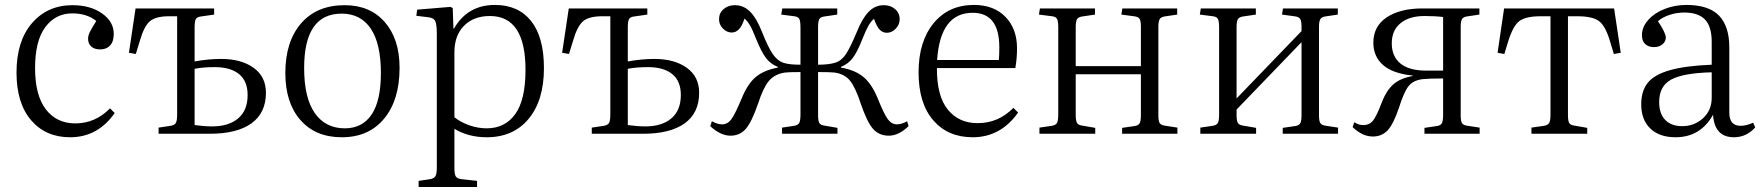

<svg xmlns="http://www.w3.org/2000/svg" viewBox="-20 -542 7132 778"><path d="M264.2 14.2Q165 14.2 106 -54.9Q46.9 -124 46.9 -248Q46.9 -375.5 109.6 -448.2Q172.4 -521 273.9 -521Q346.2 -521 393.6 -487.5Q440.9 -454.1 440.9 -404.8Q440.9 -374 426.3 -357.9Q411.6 -341.8 386.2 -341.8Q361.8 -341.8 349.4 -353.8Q336.9 -365.7 336.9 -384.8Q336.9 -397.9 344 -412.1Q351.1 -426.3 370.1 -457Q332 -487.8 272.9 -487.8Q205.1 -487.8 163.6 -432.1Q122.1 -376.5 122.1 -266.1Q122.1 -155.8 165.8 -98.9Q209.5 -42 285.2 -42Q366.2 -42 425.8 -103L444.8 -84Q376 14.2 264.2 14.2Z M622.6 0V-24.9L671.4 -32.2Q687 -34.7 692.4 -43.7Q697.8 -52.7 697.8 -79.1V-476.1H662.6Q609.4 -475.6 586.4 -455.1Q563.5 -434.6 547.4 -378.9L530.3 -323.2L502.4 -328.1L529.3 -507.8H847.7V-482.9L793.5 -475.1Q778.3 -473.1 773.4 -464.4Q768.6 -455.6 768.6 -431.2V-293Q824.2 -303.2 876.5 -303.2Q957.5 -303.2 1007.6 -267.3Q1057.6 -231.4 1057.6 -166Q1057.6 -84.5 999 -42.2Q940.4 0 830.6 0ZM839.4 -29.8Q906.7 -29.8 945.1 -62.3Q983.4 -94.7 983.4 -157.2Q983.4 -213.4 948.7 -241.7Q914.1 -270 850.6 -270Q802.2 -270 768.6 -263.2V-35.2Q808.6 -29.8 839.4 -29.8Z M1365.2 14.2Q1258.3 14.2 1197.3 -55.7Q1136.2 -125.5 1136.2 -246.1Q1136.2 -373.5 1200 -447.3Q1263.7 -521 1376.5 -521Q1479.5 -521 1539.3 -452.4Q1599.1 -383.8 1599.1 -267.1Q1599.1 -136.7 1536.6 -61.3Q1474.1 14.2 1365.2 14.2ZM1377.4 -22Q1448.2 -22 1485.8 -77.9Q1523.4 -133.8 1523.4 -246.1Q1523.4 -365.2 1482.4 -426Q1441.4 -486.8 1364.3 -486.8Q1212.4 -486.8 1212.4 -266.1Q1212.4 -145.5 1255.6 -83.7Q1298.8 -22 1377.4 -22Z M1676.3 215.8V190.9L1722.2 184.1Q1737.8 181.6 1743.9 172.6Q1750 163.6 1750 138.2V-404.8Q1750 -443.4 1743.4 -456.8Q1736.8 -470.2 1714.4 -472.2L1667 -478L1670.4 -502.9L1806.2 -514.2L1814.5 -508.8L1817.4 -425.8H1819.3Q1874.5 -522 1985.4 -522Q2080.1 -522 2132.1 -456.8Q2184.1 -391.6 2184.1 -266.1Q2184.1 -135.3 2122.1 -60.5Q2060.1 14.2 1952.1 14.2Q1878.4 14.2 1821.3 -20V138.2Q1821.3 163.6 1826.9 172.9Q1832.5 182.1 1851.1 184.1L1913.1 190.9V215.8ZM1952.1 -22Q2026.4 -22 2067.9 -79.8Q2109.4 -137.7 2109.4 -258.8Q2109.4 -477.1 1965.3 -477.1Q1899.4 -477.1 1860.4 -437.7Q1821.3 -398.4 1821.3 -330.1V-66.9Q1846.2 -46.9 1881.3 -34.4Q1916.5 -22 1952.1 -22Z M2377.9 0V-24.9L2426.8 -32.2Q2442.4 -34.7 2447.8 -43.7Q2453.1 -52.7 2453.1 -79.1V-476.1H2418Q2364.7 -475.6 2341.8 -455.1Q2318.8 -434.6 2302.7 -378.9L2285.6 -323.2L2257.8 -328.1L2284.7 -507.8H2603V-482.9L2548.8 -475.1Q2533.7 -473.1 2528.8 -464.4Q2523.9 -455.6 2523.9 -431.2V-293Q2579.6 -303.2 2631.8 -303.2Q2712.9 -303.2 2762.9 -267.3Q2813 -231.4 2813 -166Q2813 -84.5 2754.4 -42.2Q2695.8 0 2585.9 0ZM2594.7 -29.8Q2662.1 -29.8 2700.4 -62.3Q2738.8 -94.7 2738.8 -157.2Q2738.8 -213.4 2704.1 -241.7Q2669.4 -270 2606 -270Q2557.6 -270 2523.9 -263.2V-35.2Q2564 -29.8 2594.7 -29.8Z M2939.9 7.8Q2899.9 7.8 2857.9 -30.8L2864.7 -50.8Q2887.2 -38.1 2905.8 -38.1Q2928.2 -38.1 2943.4 -58.6Q2958.5 -79.1 2984.9 -142.1Q3009.3 -202.1 3042 -229.7Q3074.7 -257.3 3131.8 -268.1V-271Q3102.1 -282.7 3083.7 -307.1Q3065.4 -331.5 3044.9 -381.8Q3029.3 -421.4 3019.3 -438.7Q3009.3 -456.1 2996.6 -466.8Q2979.5 -410.2 2944.8 -410.2Q2925.3 -410.2 2909.4 -426.3Q2893.6 -442.4 2893.6 -463.9Q2893.6 -489.3 2912.1 -505.1Q2930.7 -521 2957.5 -521Q2993.7 -521 3020 -494.1Q3046.4 -467.3 3067.9 -412.1Q3092.8 -349.6 3111.6 -322.5Q3130.4 -295.4 3155.8 -287.1Q3178.2 -279.8 3223.6 -279.8V-430.2Q3223.6 -456.1 3219 -465.1Q3214.4 -474.1 3198.7 -476.1L3145.5 -482.9L3149.9 -507.8H3372.6V-482.9L3319.8 -475.1Q3304.7 -473.1 3299.8 -464.4Q3294.9 -455.6 3294.9 -431.2V-279.8Q3339.4 -279.8 3364.7 -288.1Q3390.1 -295.9 3408 -323Q3425.8 -350.1 3451.7 -412.1Q3473.6 -466.8 3499.5 -493.9Q3525.4 -521 3561.5 -521Q3588.4 -521 3606.9 -505.1Q3625.5 -489.3 3625.5 -463.9Q3625.5 -442.4 3609.6 -425.8Q3593.8 -409.2 3573.7 -409.2Q3556.2 -409.2 3544.2 -422.1Q3532.2 -435.1 3521.5 -465.8Q3508.8 -455.1 3498.8 -437.5Q3488.8 -419.9 3473.6 -381.8Q3453.6 -331.1 3435.5 -307.1Q3417.5 -283.2 3387.7 -271V-268.1Q3444.8 -258.3 3478.8 -230Q3512.7 -201.7 3536.6 -143.1Q3562 -80.1 3577.4 -59.1Q3592.8 -38.1 3614.7 -38.1Q3633.3 -38.1 3655.8 -50.8L3661.6 -30.8Q3621.6 7.8 3581.5 7.8Q3542.5 7.8 3518.1 -19.3Q3493.7 -46.4 3467.8 -122.1Q3446.3 -188 3424.3 -215.1Q3402.3 -242.2 3361.8 -248Q3346.7 -250 3294.9 -250V-76.2Q3294.9 -52.7 3299.8 -43.9Q3304.7 -35.2 3319.8 -33.2L3373.5 -23.9V0H3148.9V-24.9L3197.8 -32.2Q3213.4 -34.7 3218.5 -43.7Q3223.6 -52.7 3223.6 -79.1V-250Q3174.8 -250 3160.6 -248Q3118.7 -241.7 3095.5 -213.9Q3072.3 -186 3051.8 -122.1Q3025.9 -46.9 3001.7 -19.5Q2977.5 7.8 2939.9 7.8Z M3921.4 14.2Q3820.8 14.2 3761.5 -54.7Q3702.1 -123.5 3702.1 -249Q3702.1 -373.5 3762.9 -447.8Q3823.7 -522 3926.3 -522Q4007.3 -522 4054.2 -473.6Q4101.1 -425.3 4101.1 -346.2Q4101.1 -305.2 4094.2 -266.1H3776.4Q3775.9 -152.8 3820.6 -97.9Q3865.2 -43 3941.4 -43Q4025.9 -43 4086.4 -105L4105.5 -85.9Q4034.7 14.2 3921.4 14.2ZM3777.3 -298.8H4027.3Q4029.3 -315.9 4029.3 -350.1Q4029.3 -490.2 3921.4 -490.2Q3790 -490.2 3777.3 -298.8Z M4191.9 0V-24.9L4242.2 -32.2Q4257.8 -34.7 4262.9 -43.7Q4268.1 -52.7 4268.1 -79.1V-430.2Q4268.1 -456.1 4263.4 -465.1Q4258.8 -474.1 4243.2 -476.1L4189.9 -482.9L4193.8 -507.8H4417V-482.9L4364.3 -475.1Q4349.1 -472.7 4344 -463.9Q4338.9 -455.1 4338.9 -431.2V-273.9H4603V-434.1Q4603 -457 4597.7 -465.6Q4592.3 -474.1 4575.2 -476.1L4523.9 -482.9L4527.8 -507.8H4750V-482.9L4704.1 -476.1Q4685.5 -474.1 4679.7 -465.3Q4673.8 -456.5 4673.8 -433.1V-73.2Q4673.8 -50.8 4679.7 -42.5Q4685.5 -34.2 4704.1 -32.2L4751 -24.9V0H4526.9V-23.9L4574.2 -30.8Q4591.8 -32.7 4597.4 -41.7Q4603 -50.8 4603 -75.2V-241.2H4338.9V-76.2Q4338.9 -53.2 4344 -44.2Q4349.1 -35.2 4364.3 -33.2L4418 -23.9V0Z M4843.8 0V-24.9L4894 -32.2Q4909.7 -34.7 4914.8 -43.7Q4919.9 -52.7 4919.9 -79.1V-430.2Q4919.9 -456.1 4915.3 -465.1Q4910.6 -474.1 4895 -476.1L4841.8 -482.9L4845.7 -507.8H5068.8V-482.9L5016.1 -475.1Q5001 -472.7 4995.8 -463.9Q4990.7 -455.1 4990.7 -431.2V-143.1L5253.9 -416V-434.1Q5253.9 -457 5248.3 -465.6Q5242.7 -474.1 5225.1 -476.1L5174.8 -482.9L5178.7 -507.8H5400.9V-482.9L5355 -476.1Q5336.4 -474.1 5330.6 -465.3Q5324.7 -456.5 5324.7 -433.1V-73.2Q5324.7 -50.8 5330.6 -42.5Q5336.4 -34.2 5354 -32.2L5401.9 -24.9V0H5177.7V-23.9L5225.1 -30.8Q5242.7 -32.7 5248.3 -41.7Q5253.9 -50.8 5253.9 -75.2V-371.1L4990.7 -98.1V-76.2Q4990.7 -53.2 4995.8 -44.2Q5001 -35.2 5016.1 -33.2L5069.8 -23.9V0Z M5543 11.2Q5500.5 11.2 5460.9 -26.9L5467.8 -46.9Q5484.4 -35.2 5503.9 -35.2Q5529.3 -35.2 5543.9 -53.7Q5558.6 -72.3 5580.6 -130.9Q5598.1 -175.3 5625.7 -200Q5653.3 -224.6 5703.6 -233.9L5704.6 -235.8Q5623 -244.1 5584 -278.8Q5544.9 -313.5 5544.9 -369.1Q5544.9 -435.5 5599.1 -471.7Q5653.3 -507.8 5743.7 -507.8H5974.6V-482.9L5928.7 -476.1Q5910.2 -474.1 5904.5 -465.3Q5898.9 -456.5 5898.9 -433.1V-73.2Q5898.9 -50.8 5904.5 -42.5Q5910.2 -34.2 5927.7 -32.2L5975.6 -24.9V0H5752V-23.9L5798.8 -30.8Q5816.4 -32.7 5822 -41.7Q5827.6 -50.8 5827.6 -75.2V-224.1Q5770.5 -224.1 5743.7 -221.2Q5706.1 -216.3 5687.5 -192.9Q5668.9 -169.4 5648.9 -106Q5626.5 -39.1 5602.8 -13.9Q5579.1 11.2 5543 11.2ZM5757.8 -255.9H5827.6V-473.1Q5795.9 -477.1 5752 -477.1Q5690.9 -477.1 5655.3 -448.2Q5619.6 -419.4 5619.6 -366.2Q5619.6 -313 5655 -284.4Q5690.4 -255.9 5757.8 -255.9Z M6185.5 0V-24.9L6236.3 -32.2Q6252 -34.7 6257.3 -43.7Q6262.7 -52.7 6262.7 -79.1V-476.1H6222.7Q6161.1 -476.1 6135.5 -455.8Q6109.9 -435.5 6090.3 -371.1L6075.7 -323.2L6048.3 -328.1L6074.7 -507.8H6520.5L6547.4 -328.1L6519.5 -323.2L6504.4 -373Q6486.3 -435.5 6460.2 -455.8Q6434.1 -476.1 6371.6 -476.1H6333.5V-76.2Q6333.5 -52.7 6338.4 -43.9Q6343.3 -35.2 6358.4 -33.2L6411.6 -23.9V0Z M6769 14.2Q6704.1 14.2 6667.2 -21.2Q6630.4 -56.6 6630.4 -119.1Q6630.4 -173.3 6656.7 -206.3Q6683.1 -239.3 6745.6 -257.3Q6808.1 -275.4 6916 -279.8V-372.1Q6916 -434.6 6888.7 -462.9Q6861.3 -491.2 6805.2 -491.2Q6773.4 -491.2 6744.4 -481.4Q6715.3 -471.7 6698.2 -456.1Q6730 -408.2 6730 -390.1Q6730 -373.5 6716.3 -362.3Q6702.6 -351.1 6682.1 -351.1Q6659.7 -351.1 6646.5 -363.5Q6633.3 -376 6633.3 -398.9Q6633.3 -433.1 6659.4 -461.9Q6685.5 -490.7 6726.8 -506.3Q6768.1 -522 6813 -522Q6903.8 -522 6945.6 -478.8Q6987.3 -435.5 6987.3 -350.1V-85Q6987.3 -32.2 7033.2 -32.2Q7056.2 -32.2 7084 -44.9L7092.3 -25.9Q7056.6 14.2 7006.3 14.2Q6927.2 14.2 6921.4 -77.1Q6870.6 14.2 6769 14.2ZM6796.4 -30.8Q6845.7 -30.8 6880.9 -63Q6916 -95.2 6916 -146V-249Q6800.3 -246.1 6751.7 -219.5Q6703.1 -192.9 6703.1 -128.9Q6703.1 -81.1 6727.8 -55.9Q6752.4 -30.8 6796.4 -30.8Z"/></svg>

Font: Literata Light
Style: Regular
Weight: 300
Designer: Latin by Veronika Burian and Jose Scaglione. Greek by Irene Vlachou. Cyrillic by Vera Evstafieva.
Foundry: TypeTogether
Version: Version 3.021